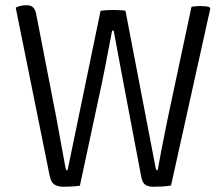

<svg xmlns="http://www.w3.org/2000/svg" viewBox="-20 -709 856 733"><path d="M40 -680Q53 -686 62.8 -687.5Q72.5 -689 82 -689Q98.5 -689 107 -680.2Q115.5 -671.5 119 -651L195 -260Q199 -238.5 205.5 -202.5Q212 -166.5 218.8 -129.8Q225.5 -93 230 -69Q231.5 -61.5 233 -60.2Q234.5 -59 238 -59L364 -668Q374.5 -669.5 388.8 -670.2Q403 -671 412 -671Q422 -671 436.8 -670.2Q451.5 -669.5 459 -668L574 -69Q575.5 -62.5 577 -60.8Q578.5 -59 582 -59Q587.5 -91.5 595 -130Q602.5 -168.5 609.5 -203.5Q616.5 -238.5 621 -260L711 -683Q718 -684.5 727 -685.2Q736 -686 744 -686Q752.5 -686 761.8 -685.2Q771 -684.5 779 -682L783 -677L633 -1Q619 2 598.2 3Q577.5 4 564 4Q547.5 4 535.5 -3.2Q523.5 -10.5 519 -35L462 -336Q454 -379 440.8 -448Q427.5 -517 414 -592H408Q394 -517 380.5 -448.8Q367 -380.5 357 -336L285 0Q271.5 2 252.8 3Q234 4 221 4Q204.5 4 190 -3.2Q175.5 -10.5 170 -36Z"/></svg>

Font: Signika Negative Light
Style: Regular
Weight: 300
Designer: Anna Giedry
Foundry: Anna Giedry
Version: Version 2.001